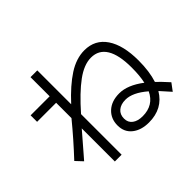

<svg xmlns="http://www.w3.org/2000/svg" viewBox="-181 -1062 1362 1362"><g transform="rotate(-45 500.0 -381.0)"><path d="M906 -17Q865 -64 838 -93Q772 18 633 18Q556 18 508 -20Q460 -58 460 -125Q460 -193 506 -235.5Q552 -278 630 -278Q713 -278 809 -205Q822 -261 822 -345Q822 -471 783 -535Q744 -599 667 -599Q597 -599 516.5 -540Q436 -481 334 -365V42H266V-290Q231 -248 146 -151L113 -113L65 -164Q171 -277 266 -393V-547H75V-612H266V-804H334V-464Q425 -563 507 -616Q589 -669 671 -669Q777 -669 834.5 -584Q892 -499 892 -345Q892 -236 866 -156Q892 -133 947 -72ZM788 -140Q701 -215 629 -215Q582 -215 554.5 -191.5Q527 -168 527 -127Q527 -88 555.5 -66.5Q584 -45 633 -45Q743 -45 788 -140Z"/></g></svg>

Font: IBM Plex Sans SC
Style: Regular
Weight: 400
Designer: Mike Abbink; Paul van der Laan; Pieter van Rosmalen; Eunyou Noh; Wujin Sim; Chorong Kim; Dohee Lee; Yejin We; Jinhee Kim
Foundry: Sandoll Inc.
Version: Version 1.000